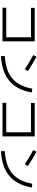

<svg xmlns="http://www.w3.org/2000/svg" viewBox="1606 -2382 789 4040"><g transform="rotate(90 2000.0 -362.5)"><path d="M143 -21V-100H764V-620H146V-699H850V-21Z M1476 -557 1437 -490Q1363 -539 1289 -582.5Q1215 -626 1140 -667L1172 -737Q1249 -695 1325.5 -650Q1402 -605 1476 -557ZM1161 12 1160 -69Q1293 -78 1405.5 -110Q1518 -142 1606.5 -207.5Q1695 -273 1756 -380Q1817 -487 1846 -647L1927 -638Q1896 -463 1827.5 -342.5Q1759 -222 1659.5 -147Q1560 -72 1434 -34.5Q1308 3 1161 12Z M2143 -21V-100H2764V-620H2146V-699H2850V-21Z M3476 -557 3437 -490Q3363 -539 3289 -582.5Q3215 -626 3140 -667L3172 -737Q3249 -695 3325.5 -650Q3402 -605 3476 -557ZM3161 12 3160 -69Q3293 -78 3405.5 -110Q3518 -142 3606.5 -207.5Q3695 -273 3756 -380Q3817 -487 3846 -647L3927 -638Q3896 -463 3827.5 -342.5Q3759 -222 3659.5 -147Q3560 -72 3434 -34.5Q3308 3 3161 12Z"/></g></svg>

Font: Murecho
Style: Regular
Weight: 400
Designer: Neil Summerour
Foundry: Positype
Version: Version 1.010; ttfautohint (v1.8.3)